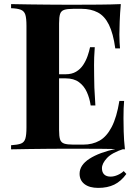

<svg xmlns="http://www.w3.org/2000/svg" viewBox="-20 -728 674 936"><path d="M569 -708Q565 -664 563.5 -623Q562 -582 562 -560Q562 -540 563 -522Q564 -504 565 -492H542Q532 -565 511 -607.5Q490 -650 456.5 -667.5Q423 -685 378 -685H337Q308 -685 293 -680Q278 -675 273 -660Q268 -645 268 -614V-94Q268 -63 273 -48Q278 -33 293 -28Q308 -23 337 -23H386Q431 -23 465.5 -42.5Q500 -62 524.5 -109Q549 -156 562 -236H585Q582 -204 582 -152Q582 -129 583 -87Q584 -45 589 0Q538 -2 474 -2.5Q410 -3 360 -3Q335 -3 296 -3Q257 -3 212 -2.5Q167 -2 121 -1.5Q75 -1 34 0V-20Q66 -22 82 -28Q98 -34 103.5 -52Q109 -70 109 -106V-602Q109 -639 103.5 -656.5Q98 -674 81.5 -680.5Q65 -687 34 -688V-708Q75 -707 121 -706.5Q167 -706 212 -705.5Q257 -705 296 -705Q335 -705 360 -705Q406 -705 464.5 -705.5Q523 -706 569 -708ZM413 -366Q413 -366 413 -356Q413 -346 413 -346H238Q238 -346 238 -356Q238 -366 238 -366ZM442 -498Q438 -441 438.5 -411Q439 -381 439 -356Q439 -331 440 -301Q441 -271 445 -214H422Q417 -249 403.5 -279Q390 -309 365 -327.5Q340 -346 300 -346V-366Q330 -366 351 -378.5Q372 -391 385.5 -411.5Q399 -432 407 -455Q415 -478 419 -498ZM586 -3Q526 16 501.5 42.5Q477 69 477 92Q477 112 488 122.5Q499 133 519 133Q536 133 554 125Q572 117 583 106L596 120Q570 156 537 172Q504 188 459 188Q416 188 392 169.5Q368 151 368 119Q368 77 416 46Q464 15 548 -3Z"/></svg>

Font: Playfair Display
Style: Bold
Weight: 700
Designer: Claus Eggers Sørensen
Foundry: Claus Eggers Sørensen
Version: Version 1.203